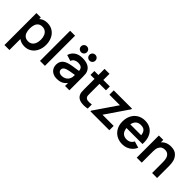

<svg xmlns="http://www.w3.org/2000/svg" viewBox="151 -1910 3311 3311"><g transform="rotate(45 1806.0 -255.0)"><path d="M89.5 -270.2Q89.5 -352.3 116.7 -416.8Q143.8 -481.2 197 -518.1Q250.1 -555 324.8 -555Q399.9 -555 457 -518.4Q514.1 -481.8 545 -416.8Q576 -351.9 576 -270.2Q576 -189.4 545.4 -124.4Q514.8 -59.4 458.7 -22.2Q402.6 15 329.3 15Q252.8 15 198.7 -21.9Q144.6 -58.8 117 -123.3Q89.5 -187.8 89.5 -270.2ZM69.2 -540H175.7V-160.8H190.3V240H69.2ZM448.5 -270.2Q448.5 -320.7 432.9 -360.6Q417.3 -400.6 385.6 -423.9Q353.9 -447.2 306.8 -447.2Q262 -447.2 232.7 -425.2Q203.4 -403.2 189.5 -363.7Q175.7 -324.2 175.7 -270.2Q175.7 -215.9 189.8 -176.3Q203.8 -136.7 234 -114.8Q264.1 -92.8 311 -92.8Q356.6 -92.8 387.5 -116Q418.3 -139.2 433.4 -179.2Q448.5 -219.2 448.5 -270.2Z M696 -735H816.3V0H696Z M936.5 -148Q936.5 -208.2 966.2 -248.1Q996 -288.1 1059.3 -309.5Q1096.2 -321.9 1146.3 -330.7Q1196.4 -339.4 1288.8 -352.7Q1313.8 -356.4 1338.2 -359.8L1294.8 -335.7Q1295.1 -373.6 1284.1 -397.6Q1273.2 -421.6 1248.7 -433.1Q1224.2 -444.7 1183.8 -444.7Q1143.8 -444.7 1111 -426.3Q1078.3 -407.9 1066 -369.2L955.8 -403.7Q976.3 -474.4 1033.9 -514.7Q1091.5 -555 1184.2 -555Q1259.4 -555 1313 -530.6Q1366.6 -506.2 1392.2 -454.5Q1405.3 -428.8 1409 -401Q1412.7 -373.2 1412.7 -331.3V0H1307V-117.2L1324.5 -97.8Q1299.6 -58.6 1270.2 -33.7Q1240.8 -8.8 1203.4 3.1Q1166 15 1117.7 15Q1060.9 15 1019.9 -6.7Q978.9 -28.4 957.7 -65.6Q936.5 -102.8 936.5 -148ZM1280.8 -170.7Q1288.4 -188.3 1290.8 -211.4Q1293.2 -234.4 1293.2 -261.5V-271.7L1330.2 -260.5L1286.5 -253.4Q1218.8 -243.1 1182.5 -236.1Q1146.2 -229.1 1120 -220.5Q1087.7 -208.6 1071.2 -191.8Q1054.7 -174.9 1054.7 -149.5Q1054.7 -129.3 1064.7 -113.9Q1074.7 -98.5 1094.1 -89.8Q1113.6 -81.2 1141.5 -81.2Q1179.9 -81.2 1209.1 -94.9Q1238.2 -108.6 1256 -129Q1273.8 -149.4 1280.8 -170.7ZM1223.9 -678.3Q1223.9 -698.4 1233.5 -714.8Q1243 -731.2 1259.4 -740.8Q1275.8 -750.3 1296.3 -750.3Q1316.8 -750.3 1333.4 -740.8Q1350 -731.2 1359.4 -714.8Q1368.8 -698.4 1368.8 -678.3Q1368.8 -658.3 1359.4 -641.9Q1350 -625.5 1333.4 -616Q1316.8 -606.4 1296.3 -606.4Q1275.8 -606.4 1259.4 -616Q1243 -625.5 1233.5 -641.9Q1223.9 -658.3 1223.9 -678.3ZM1018.1 -678.3Q1018.1 -698.4 1027.6 -714.8Q1037.2 -731.2 1053.6 -740.8Q1070 -750.3 1090.5 -750.3Q1110.9 -750.3 1127.5 -740.8Q1144.2 -731.2 1153.5 -714.8Q1162.9 -698.4 1162.9 -678.3Q1162.9 -658.3 1153.5 -641.9Q1144.2 -625.5 1127.5 -616Q1110.9 -606.4 1090.5 -606.4Q1070 -606.4 1053.6 -616Q1037.2 -625.5 1027.6 -641.9Q1018.1 -658.3 1018.1 -678.3Z M1601.2 -66.3Q1586.6 -93.8 1583 -122.2Q1579.5 -150.6 1580.3 -197.2V-220.7V-690H1700.7V-227.3V-212.1Q1700.2 -179.6 1701.9 -161.2Q1703.7 -142.8 1711.7 -130.3Q1728.3 -102.8 1764.7 -97.6Q1801 -92.3 1859 -100.8V0Q1770.5 17 1700.6 2.5Q1630.7 -12.1 1601.2 -66.3ZM1482.5 -540H1859V-445.5H1482.5Z M1925.5 -16.7 2211.3 -434.3H1954.5V-540H2399.2V-523L2114.2 -105.7H2386.8V0H1925.5Z M2439 -264.2Q2439 -351.3 2472.9 -417.2Q2506.8 -483.2 2567.8 -519.1Q2628.7 -555 2707.7 -555Q2790.5 -555 2849.7 -516Q2908.9 -477.1 2937.3 -404.9Q2965.8 -332.8 2959.1 -236.3H2839.5V-280.3Q2839.2 -339.5 2825.6 -376.6Q2812.1 -413.7 2784.2 -431.7Q2756.4 -449.7 2712.7 -449.7Q2663.8 -449.7 2631.2 -429.2Q2598.6 -408.8 2582.5 -368.9Q2566.5 -329 2566.5 -270Q2566.5 -215.2 2582.5 -176.7Q2598.6 -138.2 2630.3 -118Q2662.1 -97.8 2707.7 -97.8Q2751.7 -97.8 2784.1 -117.6Q2816.5 -137.4 2834 -174.8L2953.2 -139Q2932.8 -90.9 2896.7 -56.2Q2860.5 -21.4 2813.5 -3.2Q2766.4 15 2714.3 15Q2633.3 15 2570.9 -20.3Q2508.5 -55.7 2473.8 -119.3Q2439 -182.9 2439 -264.2ZM2528.5 -327.5H2900.2V-236.3H2528.5Z M3303.3 -441.8Q3268.7 -441.8 3240.8 -427.2Q3213 -412.7 3195.1 -376Q3177.2 -339.3 3177.2 -277.5L3105.7 -308.2Q3105.7 -377.9 3132.7 -434Q3159.7 -490.2 3212.3 -522.8Q3265 -555.3 3339.2 -555.3Q3429.7 -555.3 3476.8 -509.8Q3524 -464.2 3537.8 -409.5Q3551.5 -354.8 3551.5 -301.5V0H3429.5V-260.2Q3429.5 -307 3421 -345.3Q3412.6 -383.7 3384.5 -412.8Q3356.5 -441.8 3303.3 -441.8ZM3055.2 -540H3162.5V-372.5H3177.2V0H3055.2Z"/></g></svg>

Font: Tap Sans
Style: Regular
Weight: 400
Designer: Tap Payments
Foundry: Tap Payments
Version: Version 1.001;Glyphs 3.1.2 (3151)